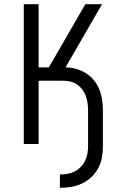

<svg xmlns="http://www.w3.org/2000/svg" viewBox="-20 -690 590 920"><path d="M267 210V146Q285 146 303 143Q321 140 337 132Q353 124 366 111Q379 98 387 82Q395 66 398.5 48.5Q402 31 402 13V-162Q402 -179 399.5 -196.5Q397 -214 391 -230.5Q385 -247 374.5 -261Q364 -275 349.5 -285Q335 -295 318 -299Q301 -303 284 -303H165V0H94V-670H165V-367H214L389 -670H469L294 -367Q320 -367 345 -360Q370 -353 391.5 -339.5Q413 -326 429.5 -306Q446 -286 455.5 -262.5Q465 -239 469 -213.5Q473 -188 473 -162V13Q473 40 468 66.5Q463 93 450 117Q437 141 417 159.5Q397 178 372.5 189.5Q348 201 321 205.5Q294 210 267 210Z"/></svg>

Font: Lode
Style: Regular
Weight: 400
Monospace: yes
Designer: Belleve Invis
Foundry: Belleve Invis
Version: Version 29.2.0; ttfautohint (v1.8.3)